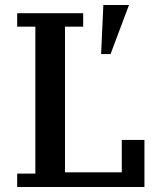

<svg xmlns="http://www.w3.org/2000/svg" viewBox="-20 -751 646 771"><path d="M49 -54H122V-644H49V-698H314V-644H241V-59H469V-189H560V0H49ZM395 -731H498L424 -534H386Z"/></svg>

Font: IBM Plex Serif Medm
Style: Regular
Weight: 500
Designer: Mike Abbink, Paul van der Laan, Pieter van Rosmalen
Foundry: Bold Monday
Version: Version 3.001